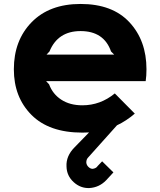

<svg xmlns="http://www.w3.org/2000/svg" viewBox="-20 -660 810 970"><path d="M215 -384H557L541 -400Q505 -503 387 -503Q272 -503 230 -400ZM720 -310Q720 -277 716 -250H213L228 -234Q246 -185 289.5 -156.5Q333 -128 396 -128Q487 -128 560 -188L661 -86Q618 -49 571 -27L425 136Q416 145 416 161Q417 174 427 183.5Q437 193 448 193Q462 191 469 184L474 178Q479 173 486 165.5Q493 158 496 155L553 211Q520 247 516 251Q481 287 432 290Q387 292 352 260Q317 228 316 181Q313 128 357 84L430 9Q419 10 396 10Q228 10 139 -79.5Q50 -169 50 -310Q50 -456 140 -548Q230 -640 387 -640Q548 -640 634 -547.5Q720 -455 720 -310Z"/></svg>

Font: Sinkin Sans 700 Bold
Style: Bold
Weight: 700
Designer: Keith Bates
Foundry: K-Type
Version: Sinkin Sans (version 1.0)  by Keith Bates   •   © 2014   www